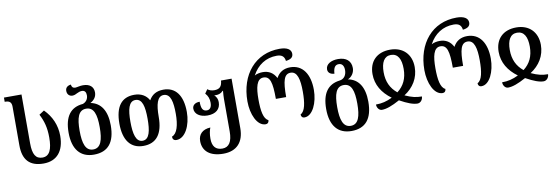

<svg xmlns="http://www.w3.org/2000/svg" viewBox="-67 -1295 5966 2058"><g transform="rotate(-10 2916.0 -266.0)"><path d="M314 10C459 10 540 -86 540 -252C540 -369 494 -470 415 -549L360 -513C401 -433 421 -361 421 -255C421 -129 392 -55 313 -55C240 -55 208 -108 208 -228V-760H17V-714H22C69 -714 91 -696 91 -648V-226C91 -71 161 10 314 10Z M862 10C1015 10 1093 -82 1093 -269C1093 -427 1032 -520 920 -542C962 -565 988 -598 988 -646C988 -705 949 -743 874 -743C859 -743 841 -741 827 -738C813 -735 797 -732 787 -732C765 -732 751 -744 747 -773C710 -768 687 -749 687 -714C687 -677 711 -653 744 -653C765 -653 781 -661 798 -670C815 -678 831 -685 852 -685C882 -685 897 -665 897 -630C897 -590 875 -559 838 -546C703 -535 634 -444 634 -269C634 -85 717 10 862 10ZM864 -46C781 -46 754 -130 754 -269C754 -407 779 -490 863 -490C947 -490 973 -409 973 -269C973 -131 947 -46 864 -46Z M1400 10C1541 10 1615 -82 1615 -269C1615 -402 1637 -490 1707 -490C1783 -490 1801 -397 1801 -269C1801 -147 1776 -55 1718 -35C1718 -9 1730 9 1760 9C1856 9 1921 -123 1921 -267C1921 -451 1844 -547 1715 -547C1639 -547 1589 -517 1556 -459C1525 -516 1470 -547 1397 -547C1259 -547 1187 -456 1187 -269C1187 -86 1264 10 1400 10ZM1401 -46C1329 -46 1307 -136 1307 -269C1307 -401 1327 -490 1400 -490C1474 -490 1494 -403 1494 -269C1494 -143 1477 -46 1401 -46Z M2230 241C2376 241 2455 154 2455 3V-536H2340C2335 -472 2310 -446 2251 -446C2224 -446 2195 -455 2179 -470L2149 -427C2177 -397 2189 -363 2189 -322C2189 -273 2170 -247 2136 -247C2089 -247 2075 -282 2075 -352C2024 -352 1995 -326 1995 -290C1995 -231 2052 -192 2134 -192C2225 -192 2276 -237 2276 -312C2276 -345 2264 -371 2241 -392C2247 -391 2253 -391 2259 -391C2289 -391 2318 -401 2337 -424H2342C2339 -391 2337 -362 2337 -338V18C2337 129 2301 185 2229 185C2157 185 2120 143 2120 59C2120 10 2128 -30 2140 -60C2053 -56 2007 -7 2007 65C2007 176 2087 241 2230 241Z M2731 9C2754 9 2766 -6 2767 -30C2715 -52 2700 -144 2700 -266C2700 -393 2718 -489 2793 -489C2865 -489 2885 -420 2885 -240H2997C2997 -416 3017 -489 3089 -489C3161 -489 3183 -401 3183 -266C3183 -148 3168 -54 3117 -30C3117 -7 3129 9 3154 9C3242 9 3303 -125 3303 -266C3303 -435 3230 -547 3094 -547C3024 -547 2973 -517 2941 -457C2910 -517 2862 -547 2795 -547C2765 -547 2729 -540 2706 -526C2762 -632 2856 -694 2973 -694C3030 -694 3056 -671 3062 -622C3114 -628 3142 -647 3142 -686C3142 -734 3098 -762 3017 -762C2751 -762 2580 -558 2580 -266C2580 -127 2638 9 2731 9Z M3625 240C3777 240 3856 148 3856 -39C3856 -199 3794 -291 3682 -312C3726 -330 3755 -375 3755 -423C3755 -501 3703 -545 3614 -545C3539 -545 3480 -512 3480 -456C3480 -421 3506 -399 3550 -397C3554 -462 3573 -490 3613 -490C3649 -490 3669 -462 3669 -416C3669 -362 3642 -321 3592 -315C3463 -299 3397 -210 3397 -39C3397 145 3480 240 3625 240ZM3627 184C3544 184 3517 100 3517 -39C3517 -177 3542 -260 3626 -260C3710 -260 3736 -179 3736 -39C3736 99 3710 184 3627 184Z M3985 73C4034 73 4095 51 4181 4C4266 51 4326 73 4372 73C4407 73 4431 39 4431 6C4371 6 4323 -4 4249 -38C4349 -102 4410 -199 4410 -318C4410 -457 4321 -547 4182 -547C4038 -547 3951 -461 3951 -321C3951 -205 4010 -110 4110 -37C4049 -7 3995 6 3931 6C3931 42 3955 73 3985 73ZM4180 -83C4109 -141 4072 -216 4072 -321C4072 -425 4106 -490 4180 -490C4257 -490 4290 -425 4290 -320C4290 -214 4252 -138 4180 -83Z M4657 9C4680 9 4692 -6 4693 -30C4641 -52 4626 -144 4626 -266C4626 -393 4644 -489 4719 -489C4791 -489 4811 -420 4811 -240H4923C4923 -416 4943 -489 5015 -489C5087 -489 5109 -401 5109 -266C5109 -148 5094 -54 5043 -30C5043 -7 5055 9 5080 9C5168 9 5229 -125 5229 -266C5229 -435 5156 -547 5020 -547C4950 -547 4899 -517 4867 -457C4836 -517 4788 -547 4721 -547C4691 -547 4655 -540 4632 -526C4688 -632 4782 -694 4899 -694C4956 -694 4982 -671 4988 -622C5040 -628 5068 -647 5068 -686C5068 -734 5024 -762 4943 -762C4677 -762 4506 -558 4506 -266C4506 -127 4564 9 4657 9Z M5358 73C5407 73 5468 51 5554 4C5639 51 5699 73 5745 73C5780 73 5804 39 5804 6C5744 6 5696 -4 5622 -38C5722 -102 5783 -199 5783 -318C5783 -457 5694 -547 5555 -547C5411 -547 5324 -461 5324 -321C5324 -205 5383 -110 5483 -37C5422 -7 5368 6 5304 6C5304 42 5328 73 5358 73ZM5553 -83C5482 -141 5445 -216 5445 -321C5445 -425 5479 -490 5553 -490C5630 -490 5663 -425 5663 -320C5663 -214 5625 -138 5553 -83Z"/></g></svg>

Font: Noto Serif Georgian SemiCondensed Semi
Style: Regular
Weight: 600
Width: 4
Designer: Monotype Design Team
Foundry: Monotype Imaging Inc.
Version: Version 1.901